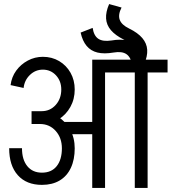

<svg xmlns="http://www.w3.org/2000/svg" viewBox="-20 -923 843 943"><path d="M627 -624Q645 -659 635.5 -684Q626 -709 589 -728L614 -783Q657 -762 679 -736Q701 -710 703 -678.5Q705 -647 688 -608ZM589 -728Q547 -749 525 -774.5Q503 -800 501 -832Q499 -864 516 -903L577 -886Q559 -851 568 -826Q577 -801 614 -783ZM629 -603Q623 -642 601 -657Q579 -672 538 -665L526 -724Q573 -732 605.5 -724Q638 -716 658.5 -691.5Q679 -667 688 -626ZM538 -665Q491 -657 458.5 -665Q426 -673 405.5 -697.5Q385 -722 376 -763L435 -786Q441 -747 463 -732.5Q485 -718 526 -724ZM281 -483Q281 -525 255 -553Q229 -581 190 -581V-644Q235 -644 270.5 -623Q306 -602 326.5 -565.5Q347 -529 347 -483ZM96 -491 32 -505Q37 -545 59.5 -576Q82 -607 116.5 -625.5Q151 -644 191 -644V-581Q154 -581 127 -555Q100 -529 96 -491ZM274 -264V-324H490V-264ZM284 -194Q284 -246 253.5 -280Q223 -314 176 -314V-374Q225 -374 263.5 -350.5Q302 -327 324.5 -286.5Q347 -246 347 -194ZM186 -15Q110 -15 67.5 -62.5Q25 -110 25 -195H88Q88 -139 114 -107Q140 -75 186 -75ZM186 -15V-75Q233 -75 258.5 -107Q284 -139 284 -195H347Q347 -139 328 -98.5Q309 -58 273 -36.5Q237 -15 186 -15ZM135 -314V-377H186V-314ZM185 -314V-377Q226 -377 253.5 -407.5Q281 -438 281 -484H347Q347 -436 325.5 -397.5Q304 -359 267.5 -336.5Q231 -314 185 -314ZM433 0V-630H496V0ZM455 -567V-630H594V-567ZM642 0V-620H705V0ZM544 -567V-630H803V-567Z"/></svg>

Font: Akshar Light
Style: Regular
Weight: 300
Designer: Tall Chai
Foundry: Tall Chai
Version: Version 1.100